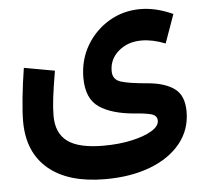

<svg xmlns="http://www.w3.org/2000/svg" viewBox="-51 -538 871 812"><g transform="rotate(-5 384.5 -132.0)"><path d="M711.4 -451.7 668 -330.1Q614.7 -351.6 566.4 -351.6Q508.8 -351.6 469.5 -318.1Q430.2 -284.7 430.2 -233.4Q430.2 -197.8 463.6 -186.8Q497.1 -175.8 579.6 -168.9Q650.9 -162.6 690.9 -133.3Q731 -104 731 -35.6Q731 41 684.8 98.4Q638.7 155.8 556.2 187.5Q473.6 219.2 364.7 219.2Q207.5 219.2 123 147.9Q38.6 76.7 38.6 -54.2Q38.6 -91.8 44.9 -154.1Q51.3 -216.3 61.5 -279.8L191.4 -256.3Q179.7 -188 174.3 -143.8Q168.9 -99.6 168.9 -66.4Q168.9 7.3 216.6 42.5Q264.2 77.6 368.7 77.6Q433.6 77.6 487.5 65.9Q541.5 54.2 574 34.9Q606.4 15.6 606.4 -7.8Q606.4 -30.8 579.8 -37.4Q553.2 -43.9 514.6 -46.4Q415.5 -54.2 362.1 -90.6Q308.6 -127 308.6 -215.3Q308.6 -291 344.2 -351.8Q379.9 -412.6 439.9 -448.5Q500 -484.4 573.2 -484.4Q639.2 -484.4 711.4 -451.7Z"/></g></svg>

Font: Estedad-FD Bold
Style: Regular
Weight: 700
Designer: Amin Abedi
Version: Version 7.3